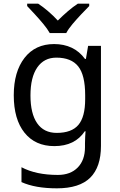

<svg xmlns="http://www.w3.org/2000/svg" viewBox="-20 -786 655 1046"><path d="M275 -546Q328 -546 370.5 -526Q413 -506 443 -465H448L460 -536H530V9Q530 124 471.5 182Q413 240 290 240Q172 240 97 206V125Q176 167 295 167Q364 167 403.5 126.5Q443 86 443 16V-5Q443 -17 444 -39.5Q445 -62 446 -71H442Q388 10 276 10Q172 10 113.5 -63Q55 -136 55 -267Q55 -395 113.5 -470.5Q172 -546 275 -546ZM287 -472Q220 -472 183 -418.5Q146 -365 146 -266Q146 -167 182.5 -114.5Q219 -62 289 -62Q370 -62 407 -105.5Q444 -149 444 -246V-267Q444 -377 406 -424.5Q368 -472 287 -472ZM251 -606Q238 -629 216 -655.5Q194 -682 170 -708Q146 -734 128 -753V-766H188Q214 -749 242 -725Q270 -701 295 -674Q322 -701 350 -725Q378 -749 404 -766H466V-753Q447 -734 422.5 -708Q398 -682 375.5 -655.5Q353 -629 341 -606Z"/></svg>

Font: Noto IKEA Arabic
Style: Regular
Weight: 400
Designer: Monotype Design Team
Foundry: Monotype Imaging Inc.
Version: Version 1.200